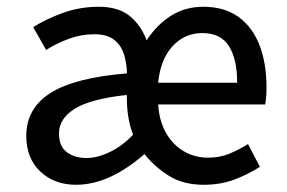

<svg xmlns="http://www.w3.org/2000/svg" viewBox="-20 -520 826 553"><path d="M199.2 12.2Q136.7 12.2 96.2 -25.9Q55.7 -64 55.7 -128.4Q55.7 -208 125.5 -252.2Q195.3 -296.4 345.7 -308.6Q345.2 -337.4 337.2 -363.3Q329.1 -389.2 308.8 -405.3Q288.6 -421.4 251.5 -421.4Q214.4 -421.4 178.7 -408.4Q143.1 -395.5 112.8 -376L75.7 -441.9Q112.8 -465.3 161.4 -482.9Q210 -500.5 264.2 -500.5Q320.3 -500.5 353 -474.4Q385.7 -448.2 402.3 -403.8Q431.6 -448.7 472.4 -474.6Q513.2 -500.5 565.4 -500.5Q626.5 -500.5 667 -471.2Q707.5 -441.9 727.5 -389.6Q747.6 -337.4 747.6 -268.6Q747.6 -253.9 746.6 -241Q745.6 -228 743.7 -219.2H435.5Q438.5 -172.4 457.8 -137.9Q477.1 -103.5 508.8 -84.7Q540.5 -65.9 579.1 -65.9Q612.8 -65.9 640.1 -77.1Q667.5 -88.4 694.3 -105L728.5 -39.6Q695.3 -18.1 655.3 -2.9Q615.2 12.2 566.9 12.2Q507.3 12.2 466.1 -13.9Q424.8 -40 396 -76.2Q345.7 -32.2 296.4 -10Q247.1 12.2 199.2 12.2ZM229 -64.9Q260.7 -64.9 297.1 -82.5Q333.5 -100.1 363.3 -132.3Q356 -150.4 351.1 -175Q346.2 -199.7 345.7 -224.6L345.2 -246.6Q239.7 -234.9 194.8 -206.5Q149.9 -178.2 149.9 -135.7Q149.9 -98.6 172.4 -81.8Q194.8 -64.9 229 -64.9ZM435.5 -281.7H663.1Q663.1 -350.1 639.2 -387.5Q615.2 -424.8 563 -424.8Q511.7 -424.8 476.8 -386.7Q441.9 -348.6 435.5 -281.7Z"/></svg>

Font: Varta Light SemiBold
Style: Regular
Weight: 600
Version: Version 1.004